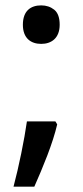

<svg xmlns="http://www.w3.org/2000/svg" viewBox="-20 -572 313 721"><path d="M65.9 -479C65.9 -428.2 96.2 -407.2 134.8 -407.2C172.4 -407.2 204.1 -428.2 204.1 -479C204.1 -505.9 197.3 -524.4 183.6 -535.6C169.9 -546.4 153.8 -551.8 134.8 -551.8C96.2 -551.8 65.9 -532.2 65.9 -479ZM188 -116.2H81.1C71.3 -46.9 50.8 53.7 30.8 128.9H108.9C125 93.3 141.1 54.2 157.7 11.7C173.8 -30.8 186.5 -69.3 194.8 -105Z"/></svg>

Font: Noto Reveo Sans
Style: Regular
Weight: 500
Designer: Monotype Design Team
Foundry: Monotype Imaging Inc.
Version: Version 2.007